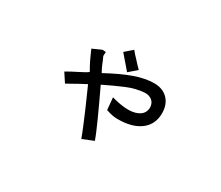

<svg xmlns="http://www.w3.org/2000/svg" viewBox="-101 -699 1202 1042"><g transform="rotate(30 500.0 -177.5)"><path d="M439 -419 485 -459Q494 -447 501.5 -439Q509 -431 514 -426Q524 -415 530.5 -408Q537 -401 542 -395.5Q547 -390 551.5 -386Q556 -382 561 -376L512 -334Q499 -349 490.5 -359Q482 -369 474 -378Q466 -387 458 -396.5Q450 -406 439 -419ZM357 -361Q356 -358 356 -355Q356 -353 356 -350.5Q356 -348 357 -344Q363 -331 367 -321.5Q371 -312 374.5 -303Q378 -294 383 -284Q388 -274 395 -261Q485 -310 550.5 -333Q616 -356 670 -356Q724 -356 756 -323.5Q788 -291 788 -235Q788 -166 737 -127Q686 -88 596 -88Q576 -88 561 -91Q546 -94 521 -102L514 -178Q609 -151 661.5 -166.5Q714 -182 716 -228Q716 -255 699 -270.5Q682 -286 654 -286Q599 -283 542 -259Q485 -235 422 -204Q446 -153 465 -112.5Q484 -72 499 -38.5Q514 -5 526 23Q538 51 547 76L478 104Q466 71 448 28Q430 -15 412.5 -55.5Q395 -96 380.5 -128Q366 -160 361 -172Q344 -163 331.5 -156.5Q319 -150 307.5 -143.5Q296 -137 283 -129.5Q270 -122 251 -112L215 -167Q230 -176 248 -185.5Q266 -195 283 -203.5Q300 -212 314.5 -220Q329 -228 336 -234Q326 -251 319.5 -263.5Q313 -276 307 -288Q301 -300 295 -314Q289 -328 280 -348L329 -370Q336 -373 339 -373Q354 -372 356 -371.5Q358 -371 357 -365Z"/></g></svg>

Font: D2Coding ligature
Style: Regular
Weight: 400
Monospace: yes
Designer: Yong-Rak Park; Jeong-Hwan Yoon; Sang-Min Lee;
Foundry: NHN Corporation
Version: Version 1.3.2; Build 20180524